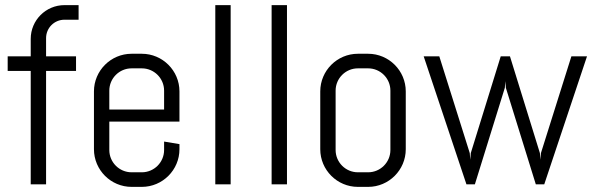

<svg xmlns="http://www.w3.org/2000/svg" viewBox="-20 -720 2323 750"><path d="M287 -643V-700H232C159 -700 100 -641 100 -568V-500H10V-443H100V0H160V-443H277V-500H160V-571C160 -611 192 -643 232 -643Z M681 -137V-157L621 -167V-134C621 -86 582 -47 534 -47H494C446 -47 407 -86 407 -134V-245H681V-363C681 -444 615 -510 534 -510H494C413 -510 347 -444 347 -363V-137C347 -56 413 10 494 10H534C615 10 681 -56 681 -137ZM621 -292H407V-366C407 -414 446 -453 494 -453H534C582 -453 621 -414 621 -366Z M881 0V-700H821V0Z M1101 0V-700H1041V0Z M1565 -137V-363C1565 -444 1499 -510 1418 -510H1378C1297 -510 1231 -444 1231 -363V-137C1231 -56 1297 10 1378 10H1418C1499 10 1565 -56 1565 -137ZM1505 -134C1505 -86 1466 -47 1418 -47H1378C1330 -47 1291 -86 1291 -134V-366C1291 -414 1330 -453 1378 -453H1418C1466 -453 1505 -414 1505 -366Z M2273 -500H2212L2093 -122L2091 -96L2089 -122L1972 -500H1936L1819 -122L1817 -96L1815 -122L1696 -500H1635L1802 0H1835L1952 -377L1954 -403L1956 -377L2073 0H2106Z"/></svg>

Font: Abel
Style: Regular
Weight: 400
Designer: Matthew Desmond
Foundry: Matthew Desmond
Version: Version 1.002